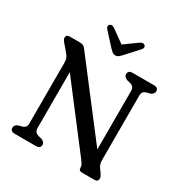

<svg xmlns="http://www.w3.org/2000/svg" viewBox="-200 -1048 1151 1203"><g transform="rotate(30 375.0 -446.5)"><path d="M261 -27Q261 0 229.5 0H75Q43.5 0 43.5 -27Q43.5 -46.5 69 -57L92.5 -62.5Q107.5 -67 115 -76Q122.5 -85 122.5 -103.5V-540.5Q122.5 -561 117.8 -573Q113 -585 103.5 -596L60.5 -647Q52.5 -656.5 48.2 -663Q44 -669.5 44 -678.5Q44 -700 70 -700H141Q156 -700 165.8 -696Q175.5 -692 185.5 -678.5L572.5 -174V-596.5Q572.5 -614.5 565 -623.5Q557.5 -632.5 542 -637.5L518.5 -643Q492.5 -653.5 492.5 -673Q492.5 -700 524.5 -700H679Q710.5 -700 710.5 -673Q710.5 -653.5 685 -643L661.5 -637.5Q646 -632.5 638.8 -623.8Q631.5 -615 631.5 -596.5V-132Q631.5 -104 644 -84L665 -55Q678 -34 678 -24Q678 0 651 0H562Q538.5 0 538.5 -21.5Q538.5 -33 534.2 -42Q530 -51 515.5 -70.5L181 -507V-103.5Q181 -85 188.8 -76.2Q196.5 -67.5 212 -62.5L235.5 -57Q261 -46.5 261 -27ZM417.5 -767Q406.5 -755 397.5 -747.8Q388.5 -740.5 375.5 -740.5Q361.5 -740.5 352.5 -747.8Q343.5 -755 332 -767L250 -857Q241.5 -866.5 242.2 -875.2Q243 -884 248.5 -888.5Q261.5 -900 283.5 -885L375 -819L466.5 -885Q488.5 -899.5 501.5 -888.5Q507 -884 507.5 -875.2Q508 -866.5 499.5 -857Z"/></g></svg>

Font: Fraunces 72pt SuperSoft
Style: Regular
Weight: 400
Version: Version 1.000;[b76b70a41]